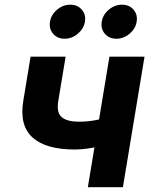

<svg xmlns="http://www.w3.org/2000/svg" viewBox="-20 -783 642 803"><path d="M292.6 -157.7Q171.5 -157.7 115.9 -208.2Q60.3 -258.6 77.4 -361.1L107.8 -545.9H254.4L223.8 -361.1Q215.7 -313.2 237.3 -293.7Q259 -274.1 311.8 -274.1Q350 -274.1 387.8 -282Q425.5 -289.9 469.8 -304.3L450.6 -187.9Q431.6 -180.3 404.6 -173.3Q377.5 -166.2 348.3 -162Q319 -157.7 292.6 -157.7ZM347.4 0 437.7 -545.9H584.4L494 0ZM466.6 -621Q436.4 -621 418.5 -641.9Q400.7 -662.8 405.5 -692.3Q410.3 -721.8 435.2 -742.6Q460.1 -763.4 490.4 -763.4Q520.6 -763.4 538.5 -742.6Q556.4 -721.8 551.5 -692.3Q546.7 -662.8 521.7 -641.9Q496.8 -621 466.6 -621ZM250.2 -621Q220 -621 202.1 -641.9Q184.3 -662.8 189.1 -692.3Q193.9 -721.8 218.8 -742.6Q243.7 -763.4 274 -763.4Q304.2 -763.4 322.1 -742.6Q340 -721.8 335.2 -692.3Q330.3 -662.8 305.4 -641.9Q280.4 -621 250.2 -621Z"/></svg>

Font: Inter
Style: Italic
Weight: 400
Italic angle: -9.3988°
Designer: Rasmus Andersson
Foundry: rsms
Version: Version 4.001;git-66647c0bb